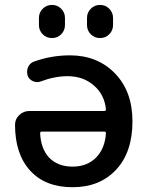

<svg xmlns="http://www.w3.org/2000/svg" viewBox="-20 -784 599 792"><path d="M410.2 -326.2Q417 -326.2 417 -333Q411.1 -392.6 369.1 -429.7Q325.2 -469.7 258.8 -469.7Q205.1 -469.7 148.4 -448.2Q140.6 -445.3 132.8 -445.3Q124 -445.3 116.2 -449.2Q99.6 -456.1 93.8 -472.7Q91.8 -480.5 91.8 -488.3Q91.8 -498 95.7 -506.8Q103.5 -524.4 121.1 -530.3Q192.4 -555.7 268.6 -555.7Q381.8 -555.7 454.1 -481.4Q526.4 -407.2 526.4 -283.2Q526.4 -156.2 459 -84Q391.6 -11.7 279.3 -11.7Q167 -11.7 104.5 -80.1Q42 -148.4 42 -269.5Q42 -293 59.6 -309.6Q77.1 -326.2 101.6 -326.2ZM417 -234.4Q417 -241.2 410.2 -241.2H152.3Q145.5 -241.2 145.5 -234.4Q148.4 -171.9 181.6 -134.8Q217.8 -96.7 279.3 -96.7Q340.8 -96.7 377.9 -135.7Q413.1 -172.9 417 -234.4ZM140.6 -680.7V-710Q140.6 -732.4 156.2 -748Q171.9 -763.7 194.3 -763.7Q216.8 -763.7 232.4 -748Q248 -732.4 248 -710V-680.7Q248 -658.2 232.4 -642.6Q216.8 -627 194.3 -627Q171.9 -627 156.2 -642.6Q140.6 -658.2 140.6 -680.7ZM338.9 -680.7V-710Q338.9 -732.4 354.5 -748Q370.1 -763.7 392.6 -763.7Q415 -763.7 430.7 -748Q446.3 -732.4 446.3 -710V-680.7Q446.3 -658.2 430.7 -642.6Q415 -627 392.6 -627Q370.1 -627 354.5 -642.6Q338.9 -658.2 338.9 -680.7Z"/></svg>

Font: Gen Jyuu Gothic Medium
Style: Regular
Weight: 500
Designer: [Source Han Sans]
Ryoko NISHIZUKA  (kana & ideographs); Paul D. Hunt (Latin, Greek & Cyrillic); Wenlong ZHANG  (bopomofo
Version: Version 1.002.20150607